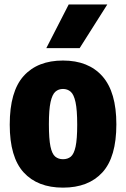

<svg xmlns="http://www.w3.org/2000/svg" viewBox="-20 -828 564 858"><path d="M261.5 10.5Q148 10.5 85.8 -57.5Q23.5 -125.5 23.5 -271Q23.5 -419.5 85.8 -488.5Q148 -557.5 261.5 -557.5Q375.5 -557.5 437.8 -487Q500 -416.5 500 -272.5Q500 -126 437.8 -57.8Q375.5 10.5 261.5 10.5ZM261.5 -116.5Q282.5 -116.5 296.5 -128Q310.5 -139.5 317.8 -172.8Q325 -206 325 -270.5Q325 -337 317.5 -371.5Q310 -406 295.8 -418.2Q281.5 -430.5 261.5 -430.5Q241.5 -430.5 227.5 -418.2Q213.5 -406 206 -372.2Q198.5 -338.5 198.5 -273Q198.5 -207 205.5 -173.5Q212.5 -140 226.8 -128.2Q241 -116.5 261.5 -116.5ZM187 -613 287 -808H459.5L336 -613Z"/></svg>

Font: Encode Sans Condensed Condensed ExtraBold
Style: Regular
Weight: 800
Width: 3
Designer: Multiple Designers
Foundry: Impallari Type
Version: Version 3.000; ttfautohint (v1.8.3) -l 8 -r 50 -G 200 -x 14 